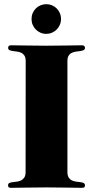

<svg xmlns="http://www.w3.org/2000/svg" viewBox="-20 -897 447 919"><path d="M130.9 -806.2Q130.9 -821.3 136.5 -834.2Q142.1 -847.2 151.6 -856.7Q161.1 -866.2 174.1 -871.6Q187 -877 201.7 -877Q216.3 -877 229 -871.6Q241.7 -866.2 251.2 -856.7Q260.7 -847.2 266.4 -834.2Q272 -821.3 272 -806.2Q272 -791 266.4 -778.1Q260.7 -765.1 251.2 -755.6Q241.7 -746.1 228.8 -740.5Q215.8 -734.9 201.2 -734.9Q186.5 -734.9 173.8 -740.5Q161.1 -746.1 151.6 -755.6Q142.1 -765.1 136.5 -778.1Q130.9 -791 130.9 -806.2ZM103 -604Q103 -621.6 96.9 -630.9Q90.8 -640.1 81.3 -644.5Q71.8 -648.9 61 -650.1Q50.3 -651.4 40.8 -652.8Q31.2 -654.3 25.1 -657.2Q19 -660.2 19 -668Q19 -674.8 22.5 -677.5Q25.9 -680.2 34.2 -680.2Q63.5 -680.2 105.7 -679.2Q147.9 -678.2 202.6 -678.2Q257.3 -678.2 299.8 -679.2Q342.3 -680.2 371.6 -680.2Q386.7 -680.2 386.7 -668Q386.7 -660.2 380.6 -657.2Q374.5 -654.3 365 -652.8Q355.5 -651.4 344.7 -650.1Q334 -648.9 324.5 -644.5Q314.9 -640.1 308.8 -630.9Q302.7 -621.6 302.7 -604V-74.2Q302.7 -56.6 308.8 -47.4Q314.9 -38.1 324.5 -33.4Q334 -28.8 344.7 -27.6Q355.5 -26.4 365 -25.1Q374.5 -23.9 380.6 -20.8Q386.7 -17.6 386.7 -9.8Q386.7 -2.9 383.3 -0.5Q379.9 2 371.6 2Q342.3 2 300 1Q257.8 0 203.1 0Q147.9 0 105.5 1Q63 2 33.7 2Q25.4 2 22 -0.5Q18.6 -2.9 18.6 -9.8Q18.6 -18.1 24.7 -21Q30.8 -23.9 40.3 -25.1Q49.8 -26.4 60.5 -27.6Q71.3 -28.8 80.8 -33.4Q90.3 -38.1 96.4 -47.4Q102.5 -56.6 102.5 -74.2Z"/></svg>

Font: XB Zar
Style: Bold
Weight: 700
Designer: Behnam
Foundry: Irmug
Version: Version 8.005 2009